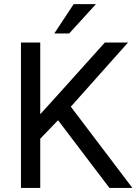

<svg xmlns="http://www.w3.org/2000/svg" viewBox="-20 -919 667 939"><path d="M176.8 -710.9V0H82.5V-710.9ZM606 -710.9 310.5 -379.4 144.5 -207 128.9 -307.6 253.9 -445.3 492.7 -710.9ZM515.1 0 252 -346.7 308.1 -421.4 627.4 0ZM245.6 -755.4 340.3 -898.9H449.2L318.4 -755.4Z"/></svg>

Font: RobotoDEMO
Style: Regular
Weight: 400
Designer: Christian Robertson
Foundry: Google
Version: Version 2.136